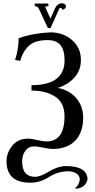

<svg xmlns="http://www.w3.org/2000/svg" viewBox="-20 -889 574 1161"><path d="M432.1 252Q462.4 225.6 462.4 190.4Q453.6 150.4 395 146.5Q330.6 146.5 276.6 181.2Q222.7 215.8 163.1 215.8Q19.5 215.8 19.5 85.9Q19.5 35.2 54.2 -7.8Q88.9 -50.8 149.9 -50.8Q168 -50.8 204.8 -42.2Q241.7 -33.7 260.7 -33.7Q370.1 -33.7 370.1 -185.5Q370.1 -268.1 313.7 -304.7Q257.3 -341.3 170.4 -341.3V-374Q370.6 -374 370.6 -524.9Q370.1 -586.9 345.2 -616.7Q320.3 -646.5 268.6 -646.5Q191.4 -646.5 154.5 -612.1Q117.7 -577.6 102.1 -521L71.3 -526.9Q92.8 -593.3 92.8 -658.2Q184.1 -689.5 286.6 -693.4Q362.3 -692.9 415.8 -646.7Q469.2 -600.6 469.2 -525.9Q469.2 -464.4 430.7 -420.9Q392.1 -377.4 329.6 -357.4Q398.4 -344.7 440.7 -295.9Q482.9 -247.1 482.9 -177.2Q482.9 -87.9 434.6 -38.1Q386.2 11.7 297.4 11.7Q278.3 11.7 241.7 3.9Q205.1 -3.9 186 -3.9Q152.8 -3.9 133.3 22.7Q113.8 49.3 113.8 87.4Q113.8 180.2 193.4 180.2Q222.7 180.2 276.6 147.9Q330.6 115.7 377.9 115.2Q507.8 115.2 509.3 196.3Q494.6 252 432.1 252ZM285.6 -719.2H269.5L215.8 -834.5Q209 -851.1 189.9 -852.1V-867.7H272.5V-851.1H261.2Q254.9 -851.1 254.9 -845.2Q254.9 -841.8 258.3 -835L285.2 -776.4L313 -838.9Q326.7 -867.7 354 -869.1Q376 -869.1 379.4 -850.6Q379.4 -838.4 359.4 -829.6Q353 -841.3 345.7 -841.3Q341.3 -841.3 338.9 -837.9Z"/></svg>

Font: Kelvinch
Style: Regular
Weight: 400
Designer: Paul James MIller
Foundry: High-Logic / Made with FontCreator
Version: Version 3.30 September 23, 2016